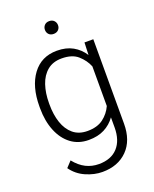

<svg xmlns="http://www.w3.org/2000/svg" viewBox="-167 -807 889 1109"><g transform="rotate(-20 277.5 -252.0)"><path d="M53.2 -258.8V-269Q53.2 -392.1 107.4 -465.1Q161.6 -538.1 257.3 -538.1Q314 -538.1 354.7 -515.4Q395.5 -492.7 421.4 -452.1L424.3 -528.3H478.5V-9.3Q478.5 93.8 420.9 152.1Q363.3 210.4 267.1 210.4Q217.8 210.4 166.3 188Q114.7 165.5 82.5 120.1L115.7 84.5Q147.5 124 184.1 142.3Q220.7 160.6 263.2 160.6Q338.4 160.6 379.2 116.2Q419.9 71.8 419.9 -7.3V-69.3Q393.6 -32.2 353 -11.2Q312.5 9.8 256.3 9.8Q193.4 9.8 147.9 -24.4Q102.5 -58.6 77.9 -119.4Q53.2 -180.2 53.2 -258.8ZM111.8 -269V-258.8Q111.8 -197.8 128.4 -148.4Q145 -99.1 179.4 -70.3Q213.9 -41.5 267.1 -41.5Q327.1 -41.5 364 -69.3Q400.9 -97.2 419.9 -139.2V-382.8Q403.3 -423.8 367.9 -455.3Q332.5 -486.8 268.1 -486.8Q214.4 -486.8 179.7 -458Q145 -429.2 128.4 -379.9Q111.8 -330.6 111.8 -269ZM234.4 -674.3Q234.4 -690.9 245.1 -702.4Q255.9 -713.9 274.4 -713.9Q293 -713.9 304 -702.4Q314.9 -690.9 314.9 -674.3Q314.9 -657.7 304 -646.5Q293 -635.3 274.4 -635.3Q255.9 -635.3 245.1 -646.5Q234.4 -657.7 234.4 -674.3Z"/></g></svg>

Font: Vazirmatn RD FD ExtraLight
Style: Regular
Weight: 200
Designer: Saber Rastikerdar
Foundry: Saber Rastikerdar
Version: Version 33.003